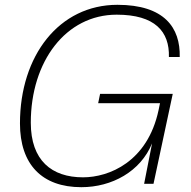

<svg xmlns="http://www.w3.org/2000/svg" viewBox="-20 -764 794 798"><path d="M108 -254C108 -509 254 -703 465 -703C624 -703 685 -633 682 -527H727C730 -649 663 -744 468 -744C226 -744 63 -533 63 -251C63 -80 155 14 318 14C445 14 564 -51 612 -168L579 0H618L698 -374H396L388 -335H645L639 -306C593 -91 433 -27 325 -27C195 -27 108 -97 108 -254Z"/></svg>

Font: Nacelle UltraLight
Style: Italic
Weight: 200
Italic angle: -12°
Designer: Sora Sagano
Foundry: Sora Sagano
Version: Version 1.000;FEAKit 1.0